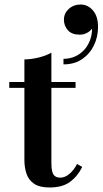

<svg xmlns="http://www.w3.org/2000/svg" viewBox="-20 -823 454 850"><path d="M200 7Q154.5 7 130.2 -10Q106 -27 97 -54.8Q88 -82.5 88 -114.5V-560Q117.5 -560 151.8 -568.5Q186 -577 207.5 -590V-102Q207.5 -64.5 216.5 -50.5Q225.5 -36.5 247 -36.5Q268 -36.5 288 -53.8Q308 -71 321 -97L344 -84Q324 -43 290.2 -18Q256.5 7 200 7ZM21 -434V-460H314.5V-434ZM261 -538V-562.5Q289 -562.5 313.2 -573.5Q337.5 -584.5 355 -604.8Q372.5 -625 381.2 -653.2Q390 -681.5 387 -716H394.5Q395.5 -706.5 387.2 -695.8Q379 -685 364.8 -677.2Q350.5 -669.5 332.5 -669.5Q298 -669.5 280.5 -689.2Q263 -709 263 -736Q263 -764 284.5 -783.5Q306 -803 337 -803Q368.5 -803 391.2 -777.2Q414 -751.5 414 -703Q414 -660 395.8 -622.2Q377.5 -584.5 343.5 -561.2Q309.5 -538 261 -538Z"/></svg>

Font: Bodoni Moda SC 9pt SemiBold
Style: Regular
Weight: 600
Designer: Owen Earl
Foundry: indestructible type
Version: Version 2.005